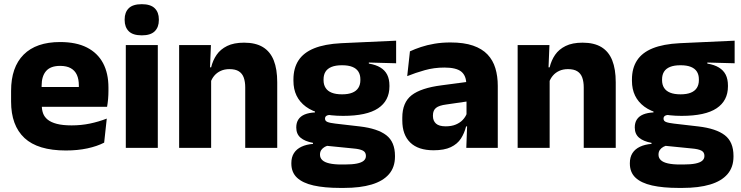

<svg xmlns="http://www.w3.org/2000/svg" viewBox="-20 -707 3542 918"><path d="M295 12.5Q161 12.5 97 -47.2Q33 -107 33 -221.5V-272.5Q33 -385.5 93 -445.8Q153 -506 267.5 -506Q344.5 -506 395.8 -479.8Q447 -453.5 472.8 -405Q498.5 -356.5 498.5 -288.5V-272Q498.5 -253 496.8 -233.2Q495 -213.5 492 -196.5H354Q356 -225.5 356.5 -251.2Q357 -277 357 -298Q357 -328.5 347.5 -349.2Q338 -370 318.2 -381Q298.5 -392 267.5 -392Q221.5 -392 200.2 -367.2Q179 -342.5 179 -297V-252L180 -235.5V-200.5Q180 -181.5 186.2 -164.5Q192.5 -147.5 208.2 -134.8Q224 -122 251.8 -114.8Q279.5 -107.5 322.5 -107.5Q368 -107.5 410 -116.2Q452 -125 490.5 -140L478 -25Q444 -7.5 397.5 2.5Q351 12.5 295 12.5ZM114 -196.5V-291H461V-196.5Z M581.5 0V-491.5H734.5V0ZM658 -538Q615 -538 595.5 -557.8Q576 -577.5 576 -611V-614.5Q576 -648 595.5 -667.5Q615 -687 658 -687Q700 -687 719.8 -667.5Q739.5 -648 739.5 -614.5V-611Q739.5 -577 719.8 -557.5Q700 -538 658 -538Z M1152.5 0V-289Q1152.5 -316 1145.5 -335.8Q1138.5 -355.5 1122 -366Q1105.5 -376.5 1077 -376.5Q1053.5 -376.5 1035.5 -368.2Q1017.5 -360 1005.2 -345.8Q993 -331.5 987 -313.5L963.5 -385H989.5Q997.5 -418.5 1015.8 -445Q1034 -471.5 1066 -487.2Q1098 -503 1147 -503Q1202 -503 1237 -481.8Q1272 -460.5 1288.8 -418.5Q1305.5 -376.5 1305.5 -313.5V0ZM836.5 0V-491.5H988.5L983.5 -368.5L989.5 -354V0Z M1620.5 -153Q1502 -153 1442.5 -197Q1383 -241 1383 -320.5V-327Q1383 -381 1407.2 -418.2Q1431.5 -455.5 1482 -476Q1532.5 -496.5 1611.5 -500.5L1874 -512.5V-404.5L1743.5 -408V-403Q1777 -397.5 1798.8 -384.2Q1820.5 -371 1831.2 -349.8Q1842 -328.5 1842 -297.5V-294Q1842 -225.5 1787.8 -189.2Q1733.5 -153 1620.5 -153ZM1613 79.5H1628Q1664 79.5 1686.2 75Q1708.5 70.5 1719 61.5Q1729.5 52.5 1729.5 39V38Q1729.5 20.5 1714.8 13Q1700 5.5 1670.5 3L1525.5 -11.5L1559 -13.5Q1544 -11 1533.2 -5Q1522.5 1 1516.2 10Q1510 19 1510 32V33Q1510 48 1521 58.5Q1532 69 1554.8 74.2Q1577.5 79.5 1613 79.5ZM1605.5 191.5Q1531.5 191.5 1479.2 179.8Q1427 168 1400 142.5Q1373 117 1373 75V73Q1373 44.5 1385.5 25Q1398 5.5 1421.5 -5.5Q1445 -16.5 1476.5 -19V-24Q1438 -31 1417.2 -48.5Q1396.5 -66 1396.5 -97.5V-98Q1396.5 -120.5 1406.8 -136Q1417 -151.5 1437 -159.8Q1457 -168 1486 -169.5V-186L1599 -157.5L1566 -158Q1548.5 -158 1541.2 -153.5Q1534 -149 1534 -140V-139.5Q1534 -128.5 1545.8 -123.8Q1557.5 -119 1584 -116L1700.5 -102.5Q1785.5 -92.5 1827 -60.5Q1868.5 -28.5 1868.5 38.5V41.5Q1868.5 92.5 1839.8 125.8Q1811 159 1756.8 175.2Q1702.5 191.5 1624.5 191.5ZM1615.5 -256Q1645 -256 1664.2 -263.8Q1683.5 -271.5 1693.2 -286.8Q1703 -302 1703 -323.5V-328Q1703 -349.5 1693.5 -364.5Q1684 -379.5 1664.8 -387.2Q1645.5 -395 1615.5 -395H1615Q1584.5 -395 1565 -387Q1545.5 -379 1536.2 -364Q1527 -349 1527 -327.5V-323.5Q1527 -302 1536.8 -286.8Q1546.5 -271.5 1566 -263.8Q1585.5 -256 1615.5 -256Z M2209.5 0 2214 -123 2210.5 -130.5V-284L2209.5 -304Q2209.5 -345 2185.5 -364.5Q2161.5 -384 2105 -384Q2055.5 -384 2011 -371.5Q1966.5 -359 1927 -343L1940 -461.5Q1963.5 -472.5 1992.8 -482.2Q2022 -492 2057.5 -498Q2093 -504 2133.5 -504Q2198 -504 2241.5 -489Q2285 -474 2311 -446.5Q2337 -419 2348.5 -380.8Q2360 -342.5 2360 -296.5V0ZM2053 11.5Q1979.5 11.5 1941.5 -25.5Q1903.5 -62.5 1903.5 -131V-144.5Q1903.5 -217 1948.2 -251.8Q1993 -286.5 2090.5 -299L2222.5 -316.5L2231.5 -224.5L2114.5 -207.5Q2079 -203 2064.5 -191Q2050 -179 2050 -155.5V-152Q2050 -129.5 2064.5 -116.2Q2079 -103 2111 -103Q2139 -103 2159.2 -111.5Q2179.5 -120 2192.5 -133.8Q2205.5 -147.5 2212 -164.5L2233.5 -102.5H2208.5Q2200.5 -70.5 2183.8 -44.5Q2167 -18.5 2135.5 -3.5Q2104 11.5 2053 11.5Z M2771 0V-289Q2771 -316 2764 -335.8Q2757 -355.5 2740.5 -366Q2724 -376.5 2695.5 -376.5Q2672 -376.5 2654 -368.2Q2636 -360 2623.8 -345.8Q2611.5 -331.5 2605.5 -313.5L2582 -385H2608Q2616 -418.5 2634.2 -445Q2652.5 -471.5 2684.5 -487.2Q2716.5 -503 2765.5 -503Q2820.5 -503 2855.5 -481.8Q2890.5 -460.5 2907.2 -418.5Q2924 -376.5 2924 -313.5V0ZM2455 0V-491.5H2607L2602 -368.5L2608 -354V0Z M3239 -153Q3120.5 -153 3061 -197Q3001.5 -241 3001.5 -320.5V-327Q3001.5 -381 3025.8 -418.2Q3050 -455.5 3100.5 -476Q3151 -496.5 3230 -500.5L3492.5 -512.5V-404.5L3362 -408V-403Q3395.5 -397.5 3417.2 -384.2Q3439 -371 3449.8 -349.8Q3460.5 -328.5 3460.5 -297.5V-294Q3460.5 -225.5 3406.2 -189.2Q3352 -153 3239 -153ZM3231.5 79.5H3246.5Q3282.5 79.5 3304.8 75Q3327 70.5 3337.5 61.5Q3348 52.5 3348 39V38Q3348 20.5 3333.2 13Q3318.5 5.5 3289 3L3144 -11.5L3177.5 -13.5Q3162.5 -11 3151.8 -5Q3141 1 3134.8 10Q3128.5 19 3128.5 32V33Q3128.5 48 3139.5 58.5Q3150.5 69 3173.2 74.2Q3196 79.5 3231.5 79.5ZM3224 191.5Q3150 191.5 3097.8 179.8Q3045.5 168 3018.5 142.5Q2991.5 117 2991.5 75V73Q2991.5 44.5 3004 25Q3016.5 5.5 3040 -5.5Q3063.5 -16.5 3095 -19V-24Q3056.5 -31 3035.8 -48.5Q3015 -66 3015 -97.5V-98Q3015 -120.5 3025.2 -136Q3035.5 -151.5 3055.5 -159.8Q3075.5 -168 3104.5 -169.5V-186L3217.5 -157.5L3184.5 -158Q3167 -158 3159.8 -153.5Q3152.5 -149 3152.5 -140V-139.5Q3152.5 -128.5 3164.2 -123.8Q3176 -119 3202.5 -116L3319 -102.5Q3404 -92.5 3445.5 -60.5Q3487 -28.5 3487 38.5V41.5Q3487 92.5 3458.2 125.8Q3429.5 159 3375.2 175.2Q3321 191.5 3243 191.5ZM3234 -256Q3263.5 -256 3282.8 -263.8Q3302 -271.5 3311.8 -286.8Q3321.5 -302 3321.5 -323.5V-328Q3321.5 -349.5 3312 -364.5Q3302.5 -379.5 3283.2 -387.2Q3264 -395 3234 -395H3233.5Q3203 -395 3183.5 -387Q3164 -379 3154.8 -364Q3145.5 -349 3145.5 -327.5V-323.5Q3145.5 -302 3155.2 -286.8Q3165 -271.5 3184.5 -263.8Q3204 -256 3234 -256Z"/></svg>

Font: Anek Odia
Style: Bold
Weight: 700
Designer: Yesha Goshar & Mahesh Sahu (Odia), Yesha Goshar (Latin)
Foundry: Ek Type
Version: Version 1.003